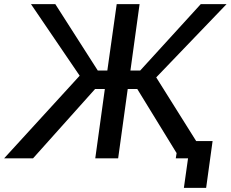

<svg xmlns="http://www.w3.org/2000/svg" viewBox="-92 -761 1109 923"><path d="M366 0H476L522 -333H568L757 -25L753 0H812L792 142H899L930 -83H851L659 -389L997 -741H873L582 -422H535L579 -741H469L424 -422H378L174 -741H57L291 -397L-72 0H67L365 -333H412Z"/></svg>

Font: Cheyenne Sans Medium
Style: Italic
Weight: 500
Italic angle: -8.13011°
Designer: The Public Sans project authors (U.S. Web Design System), Libre Franklin designed by Pablo Impallari and Rodrigo Fuenzal
Foundry: The Cheyenne Sans Project Authors
Version: Version 2.007